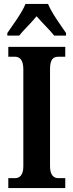

<svg xmlns="http://www.w3.org/2000/svg" viewBox="-20 -951 371 971"><path d="M17 -784V-771H77C99 -799 140 -837 165 -869C190 -839 236 -795 254 -771H314V-784C288 -822 241 -886 223 -931H109C91 -886 43 -822 17 -784ZM22 0H310V-50H275C252 -50 233 -65 233 -110V-601C233 -651 249 -664 275 -664H310V-714H22V-664H56C77 -664 98 -651 98 -601V-109C98 -63 77 -50 56 -50H22Z"/></svg>

Font: Noto Serif Devanagari ExtraCondensed
Style: Bold
Weight: 700
Width: 2
Designer: Universal Thirst, Indian Type Foundry and the Monotype Design Team
Foundry: Monotype Imaging Inc.
Version: Version 2.004